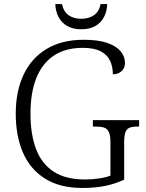

<svg xmlns="http://www.w3.org/2000/svg" viewBox="-20 -921 722 951"><path d="M388 10Q277 10 203.5 -36Q130 -82 94 -164.5Q58 -247 58 -358Q58 -469 97 -551.5Q136 -634 211.5 -679Q287 -724 394 -724Q466 -724 511 -708.5Q556 -693 577.5 -667Q599 -641 599 -610Q599 -583 581.5 -568Q564 -553 539 -553Q539 -590 525.5 -619.5Q512 -649 479.5 -666.5Q447 -684 390 -684Q304 -684 246.5 -645.5Q189 -607 160 -534.5Q131 -462 131 -358Q131 -256 158.5 -183Q186 -110 245.5 -71Q305 -32 402 -32Q436 -32 470 -37Q504 -42 527 -51V-217Q527 -251 519 -267.5Q511 -284 495.5 -289Q480 -294 457 -294H440V-326H669V-294H658Q636 -294 622 -288.5Q608 -283 601.5 -266.5Q595 -250 595 -215V-31Q549 -10 500 0Q451 10 388 10ZM382 -776Q341 -776 312.5 -792.5Q284 -809 269.5 -837.5Q255 -866 254 -901H287Q295 -863 320 -845.5Q345 -828 382 -828Q419 -828 445 -845.5Q471 -863 478 -901H511Q510 -866 495.5 -837.5Q481 -809 453 -792.5Q425 -776 382 -776Z"/></svg>

Font: Noto Serif Gujarati Light
Style: Regular
Weight: 300
Version: Version 2.102